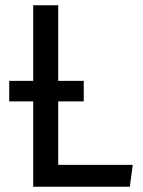

<svg xmlns="http://www.w3.org/2000/svg" viewBox="-20 -709 544 729"><path d="M484 -83 473 0H106V-324H15V-402H106V-689H201V-402H298V-324H201V-83Z"/></svg>

Font: FiraGOUPP
Style: Medium
Weight: 400
Designer: bBox Type
Foundry: bBox Type GmbH
Version: Version 1.001